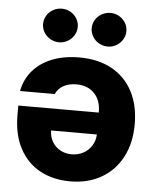

<svg xmlns="http://www.w3.org/2000/svg" viewBox="-53 -793 689 845"><g transform="rotate(5 291.0 -370.0)"><path d="M549.8 -267.6Q549.8 -186 517.6 -123.8Q485.4 -61.5 426 -27.3Q366.7 6.8 288.1 6.8Q212.9 6.8 155 -24.4Q97.2 -55.7 64.7 -116.7Q32.2 -177.7 32.2 -263.7V-305.7H387.7V-308.6Q387.7 -359.9 358.4 -390.4Q329.1 -420.9 279.3 -420.9Q246.1 -420.9 221.9 -407.5Q197.8 -394 187.5 -370.1H34.2Q43.9 -421.9 76.7 -460.2Q109.4 -498.5 161.9 -519.3Q214.4 -540 282.2 -540Q364.7 -540 425 -507.1Q485.4 -474.1 517.6 -412.8Q549.8 -351.6 549.8 -267.6ZM284.2 -112.3Q313 -112.3 336.2 -125Q359.4 -137.7 373 -159.7Q386.7 -181.6 387.7 -209H185.5Q186 -181.2 198.7 -159.2Q211.4 -137.2 233.9 -124.8Q256.3 -112.3 284.2 -112.3ZM109.4 -672.9Q109.4 -692.9 119.6 -710Q129.9 -727.1 147.7 -737.1Q165.5 -747.1 186.5 -747.1Q207 -747.1 224.6 -737.1Q242.2 -727.1 252.4 -710Q262.7 -692.9 262.7 -672.9Q262.7 -653.3 252.4 -636.2Q242.2 -619.1 224.6 -608.9Q207 -598.6 186.5 -598.6Q165.5 -598.6 147.7 -608.9Q129.9 -619.1 119.6 -636.2Q109.4 -653.3 109.4 -672.9ZM324.2 -672.9Q324.2 -692.9 334.5 -710Q344.7 -727.1 362.5 -737.1Q380.4 -747.1 401.4 -747.1Q421.9 -747.1 439.5 -737.1Q457 -727.1 467.3 -710Q477.5 -692.9 477.5 -672.9Q477.5 -653.3 467.3 -636.2Q457 -619.1 439.5 -608.9Q421.9 -598.6 401.4 -598.6Q380.4 -598.6 362.5 -608.9Q344.7 -619.1 334.5 -636.2Q324.2 -653.3 324.2 -672.9Z"/></g></svg>

Font: Pretendard JP ExtraBold
Style: Regular
Weight: 800
Designer: Base glyphs from Inter by Rasmus Andersson; Hangeul glyphs from Noto Sans CJK(Source Han Sans) by Jang Soo-young and Kan
Foundry: Kil Hyung-jin
Version: Version 1.309